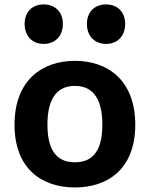

<svg xmlns="http://www.w3.org/2000/svg" viewBox="-20 -814 660 846"><path d="M576 -264.5C576 -460 455 -546 310 -546C165.5 -546 44 -460 44 -264.5C44 -69.5 165.5 12 310 12C455 12 576 -69.5 576 -264.5ZM431 -265C431 -138 379.5 -99 310 -99C240.5 -99 189 -138 189 -265C189 -392 240.5 -435.5 310 -435.5C379.5 -435.5 431 -392 431 -265ZM172.5 -620.5C223 -620.5 257 -655 257 -708.5C257 -761.5 223 -794.5 172.5 -794.5C122.5 -794.5 88.5 -761.5 88.5 -708.5C88.5 -655 122.5 -620.5 172.5 -620.5ZM447.5 -620.5C497.5 -620.5 531.5 -655 531.5 -708.5C531.5 -761.5 497.5 -794.5 447.5 -794.5C397 -794.5 363 -761.5 363 -708.5C363 -655 397 -620.5 447.5 -620.5Z"/></svg>

Font: Monaspace Neon
Style: Bold
Weight: 700
Designer: Riley Cran & the Lettermatic Team
Foundry: Lettermatic
Version: Version 1.200 (Monaspace Neon)